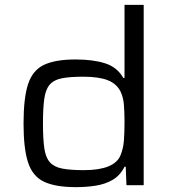

<svg xmlns="http://www.w3.org/2000/svg" viewBox="-20 -763 716 791"><path d="M293 8Q208 8 161 -14.5Q114 -37 95.5 -94Q77 -151 77 -254Q77 -359 95.5 -416Q114 -473 160.5 -495.5Q207 -518 291 -518Q364 -518 413.5 -502Q463 -486 488 -442H493V-743H572V0H501L498 -76H493Q475 -40 444 -22Q413 -4 374 2Q335 8 293 8ZM325 -62Q450 -62 476 -122Q488 -151 490.5 -184Q493 -217 493 -262Q493 -300 490.5 -331Q488 -362 477 -385Q461 -418 424 -432.5Q387 -447 323 -447Q268 -447 235 -440.5Q202 -434 185 -414.5Q168 -395 162.5 -356.5Q157 -318 157 -255Q157 -191 162.5 -152.5Q168 -114 185.5 -94.5Q203 -75 236.5 -68.5Q270 -62 325 -62Z"/></svg>

Font: Saira Expanded
Style: Regular
Weight: 400
Width: 7
Designer: Hector Gatti with collaboration of the Omnibus-Type team
Foundry: Omnibus-Type
Version: Version 1.100; ttfautohint (v1.8.3)